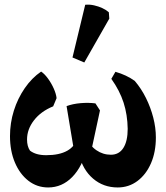

<svg xmlns="http://www.w3.org/2000/svg" viewBox="-20 -805 729 845"><path d="M498 20Q435 20 389.5 -19Q344 -58 328 -125L363 -198Q375 -164 404 -144Q433 -124 468 -124Q504 -124 523 -154Q542 -184 542 -238Q541 -300 524 -353Q507 -406 470 -458L488 -489Q537 -475 573 -449Q602 -415 622.5 -373.5Q643 -332 654.5 -287.5Q666 -243 666 -200Q666 -136 644.5 -86.5Q623 -37 585 -8.5Q547 20 498 20ZM192 20Q143 20 105 -9.5Q67 -39 45.5 -90Q24 -141 24 -206Q24 -264 41 -318Q58 -372 89 -417Q120 -462 161 -490Q176 -480 191 -459.5Q206 -439 216.5 -415.5Q227 -392 229 -373L214 -337Q160 -315 129.5 -275.5Q99 -236 99 -191Q99 -161 112 -142Q138 -122 183 -122Q300 -122 322 -201L364 -156Q343 -72 298 -26Q253 20 192 20ZM309 -122 273 -338Q300 -348 334.5 -351Q369 -354 400 -350L420 -319L378 -124ZM351 -530 299 -552 355 -784Q374 -786 394 -781.5Q414 -777 431 -769Q448 -761 459 -751L461 -723Z"/></svg>

Font: Eczar SemiBold
Style: Regular
Weight: 600
Designer: Vaibhav Singh
Foundry: Rosetta Type Foundry
Version: Version 2.000